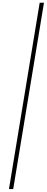

<svg xmlns="http://www.w3.org/2000/svg" viewBox="-20 -1075 338 1370"><path d="M293.7 -1055.4 74.2 274.1H44L263.1 -1055.4Z"/></svg>

Font: Inter UI Extra Light
Style: Italic
Weight: 200
Italic angle: -9.39999°
Designer: Rasmus Andersson
Foundry: rsms
Version: 3.2;8d6f07862